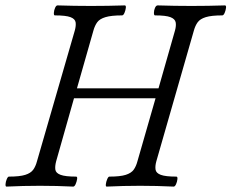

<svg xmlns="http://www.w3.org/2000/svg" viewBox="-20 -688 857 711"><path d="M4 3Q0 3 0.5 -6Q1 -15 5 -24.5Q9 -34 13 -34Q53 -34 73.5 -40.5Q94 -47 103 -59.5Q112 -72 117 -91L257 -575Q262 -593 260 -605.5Q258 -618 241 -624.5Q224 -631 183 -631Q179 -631 179.5 -640.5Q180 -650 184 -659Q188 -668 193 -668Q224 -667 255 -666.5Q286 -666 317 -666Q349 -666 380 -666.5Q411 -667 442 -668Q447 -668 446 -659Q445 -650 441 -640.5Q437 -631 432 -631Q392 -631 370.5 -624.5Q349 -618 340 -605.5Q331 -593 326 -575L265 -361H567L628 -575Q633 -593 630.5 -605.5Q628 -618 611 -624.5Q594 -631 554 -631Q550 -631 550 -640.5Q550 -650 554 -659Q558 -668 564 -668Q596 -667 627 -666.5Q658 -666 689 -666Q720 -666 751 -666.5Q782 -667 813 -668Q818 -668 817 -659Q816 -650 812 -640.5Q808 -631 803 -631Q763 -631 742 -624.5Q721 -618 712 -605.5Q703 -593 698 -575L559 -91Q554 -73 556 -60Q558 -47 575.5 -40.5Q593 -34 633 -34Q638 -34 637 -24.5Q636 -15 632 -6Q628 3 623 3Q560 0 499 0Q437 0 375 3Q371 3 372 -6Q373 -15 377 -24.5Q381 -34 385 -34Q425 -34 445.5 -40.5Q466 -47 475 -59.5Q484 -72 489 -91L556 -324H254L188 -91Q183 -72 185 -59.5Q187 -47 204.5 -40.5Q222 -34 262 -34Q267 -34 265.5 -24.5Q264 -15 260 -6Q256 3 251 3Q190 0 128 0Q66 0 4 3Z"/></svg>

Font: Junicode
Style: Italic
Weight: 400
Italic angle: -11°
Designer: Peter S. Baker
Version: Version 2.100; ttfautohint (v1.8.4)